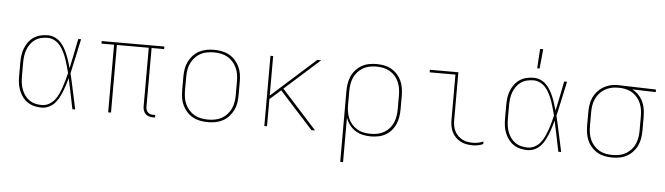

<svg xmlns="http://www.w3.org/2000/svg" viewBox="-54 -973 4909 1417"><g transform="rotate(5 2400.0 -264.5)"><path d="M268 8Q241 8 214 1.5Q187 -5 164.5 -20Q142 -35 126 -57Q110 -79 100 -104Q90 -129 86.5 -156Q83 -183 83 -210V-310Q83 -337 86.5 -364Q90 -391 100 -416Q110 -441 126 -463Q142 -485 164.5 -500Q187 -515 214 -521.5Q241 -528 268 -528Q294 -528 318.5 -517.5Q343 -507 361.5 -488Q380 -469 393 -446.5Q406 -424 416 -400Q426 -376 434 -351Q442 -326 449 -300Q461 -355 472 -410Q483 -465 494 -520H515Q501 -456 487.5 -391.5Q474 -327 459 -263Q475 -198 488.5 -132Q502 -66 517 0H496Q484 -56 473 -112.5Q462 -169 449 -226Q442 -200 434 -174.5Q426 -149 416 -124.5Q406 -100 393.5 -76.5Q381 -53 362.5 -33.5Q344 -14 319 -3Q294 8 268 8ZM268 -11Q295 -11 320 -24.5Q345 -38 362 -59.5Q379 -81 390.5 -106.5Q402 -132 411 -157.5Q420 -183 427 -209.5Q434 -236 441 -263Q434 -289 427 -315Q420 -341 411 -366.5Q402 -392 390 -416.5Q378 -441 361 -462Q344 -483 319.5 -496Q295 -509 268 -509Q243 -509 219 -503Q195 -497 175 -483Q155 -469 141 -449Q127 -429 118.5 -406Q110 -383 107 -358.5Q104 -334 104 -310V-210Q104 -186 107 -161.5Q110 -137 118.5 -114Q127 -91 141 -71Q155 -51 175 -37Q195 -23 219 -17Q243 -11 268 -11Z M1109 8H1094Q1079 8 1064 3.5Q1049 -1 1038.5 -11Q1028 -21 1023 -36Q1018 -51 1018 -65V-501H782V0H761V-501H668V-520H1132V-501H1039V-65Q1039 -54 1042.5 -43.5Q1046 -33 1053.5 -25Q1061 -17 1072 -14Q1083 -11 1094 -11H1109Z M1500 8Q1471 8 1442.5 2.5Q1414 -3 1389 -16.5Q1364 -30 1344.5 -51.5Q1325 -73 1312.5 -98.5Q1300 -124 1295.5 -152.5Q1291 -181 1291 -210V-310Q1291 -339 1295.5 -367.5Q1300 -396 1312.5 -421.5Q1325 -447 1344.5 -468.5Q1364 -490 1389 -503.5Q1414 -517 1442.5 -522.5Q1471 -528 1500 -528Q1529 -528 1557.5 -522.5Q1586 -517 1611 -503.5Q1636 -490 1655.5 -468.5Q1675 -447 1687.5 -421.5Q1700 -396 1704.5 -367.5Q1709 -339 1709 -310V-210Q1709 -181 1704.5 -152.5Q1700 -124 1687.5 -98.5Q1675 -73 1655.5 -51.5Q1636 -30 1611 -16.5Q1586 -3 1557.5 2.5Q1529 8 1500 8ZM1500 -11Q1526 -11 1552 -16Q1578 -21 1600.5 -33.5Q1623 -46 1640.5 -65.5Q1658 -85 1669 -108.5Q1680 -132 1684 -158Q1688 -184 1688 -210V-310Q1688 -336 1684 -362Q1680 -388 1669 -411.5Q1658 -435 1640.5 -454.5Q1623 -474 1600.5 -486.5Q1578 -499 1552 -504Q1526 -509 1500 -509Q1474 -509 1448 -504Q1422 -499 1399.5 -486.5Q1377 -474 1359.5 -454.5Q1342 -435 1331 -411.5Q1320 -388 1316 -362Q1312 -336 1312 -310V-210Q1312 -184 1316 -158Q1320 -132 1331 -108.5Q1342 -85 1359.5 -65.5Q1377 -46 1399.5 -33.5Q1422 -21 1448 -16Q1474 -11 1500 -11Z M2267 0 2019 -273 1938 -201V0H1918V-520H1938V-227L2265 -520H2294L2034 -287L2294 0Z M2499 215V-310Q2499 -338 2503.5 -366.5Q2508 -395 2519.5 -420.5Q2531 -446 2550.5 -467.5Q2570 -489 2594.5 -503Q2619 -517 2647.5 -522.5Q2676 -528 2704 -528Q2732 -528 2760.5 -522.5Q2789 -517 2813.5 -503Q2838 -489 2857.5 -467.5Q2877 -446 2888.5 -420.5Q2900 -395 2904.5 -366.5Q2909 -338 2909 -310V-210Q2909 -182 2904.5 -154Q2900 -126 2889 -100Q2878 -74 2859 -52.5Q2840 -31 2815.5 -17Q2791 -3 2763 2.5Q2735 8 2707 8Q2677 8 2647.5 1.5Q2618 -5 2592.5 -21Q2567 -37 2548.5 -61.5Q2530 -86 2520 -115V215ZM2704 -11Q2730 -11 2755.5 -16Q2781 -21 2803 -34Q2825 -47 2842.5 -66.5Q2860 -86 2870 -109.5Q2880 -133 2884 -158.5Q2888 -184 2888 -210V-310Q2888 -336 2884 -361.5Q2880 -387 2870 -410.5Q2860 -434 2842.5 -453.5Q2825 -473 2803 -486Q2781 -499 2755.5 -504Q2730 -509 2704 -509Q2678 -509 2652.5 -504Q2627 -499 2605 -486Q2583 -473 2565.5 -453.5Q2548 -434 2538 -410.5Q2528 -387 2524 -361.5Q2520 -336 2520 -310V-210Q2520 -184 2524 -158.5Q2528 -133 2538 -109.5Q2548 -86 2565.5 -66.5Q2583 -47 2605 -34Q2627 -21 2652.5 -16Q2678 -11 2704 -11Z M3463 8Q3439 8 3416 4Q3393 0 3372.5 -10.5Q3352 -21 3335.5 -37.5Q3319 -54 3308.5 -75Q3298 -96 3294 -119Q3290 -142 3290 -165V-501H3099V-520H3310V-165Q3310 -144 3313.5 -124Q3317 -104 3326 -85.5Q3335 -67 3350 -52Q3365 -37 3383 -27.5Q3401 -18 3421.5 -14.5Q3442 -11 3463 -11Q3482 -11 3501.5 -15Q3521 -19 3539 -27V-8Q3521 0 3501.5 4Q3482 8 3463 8Z M3868 8Q3841 8 3814 1.5Q3787 -5 3764.5 -20Q3742 -35 3726 -57Q3710 -79 3700 -104Q3690 -129 3686.5 -156Q3683 -183 3683 -210V-310Q3683 -337 3686.5 -364Q3690 -391 3700 -416Q3710 -441 3726 -463Q3742 -485 3764.5 -500Q3787 -515 3814 -521.5Q3841 -528 3868 -528Q3894 -528 3918.5 -517.5Q3943 -507 3961.5 -488Q3980 -469 3993 -446.5Q4006 -424 4016 -400Q4026 -376 4034 -351Q4042 -326 4049 -300Q4061 -355 4072 -410Q4083 -465 4094 -520H4115Q4101 -456 4087.5 -391.5Q4074 -327 4059 -263Q4075 -198 4088.5 -132Q4102 -66 4117 0H4096Q4084 -56 4073 -112.5Q4062 -169 4049 -226Q4042 -200 4034 -174.5Q4026 -149 4016 -124.5Q4006 -100 3993.5 -76.5Q3981 -53 3962.5 -33.5Q3944 -14 3919 -3Q3894 8 3868 8ZM3868 -11Q3895 -11 3920 -24.5Q3945 -38 3962 -59.5Q3979 -81 3990.5 -106.5Q4002 -132 4011 -157.5Q4020 -183 4027 -209.5Q4034 -236 4041 -263Q4034 -289 4027 -315Q4020 -341 4011 -366.5Q4002 -392 3990 -416.5Q3978 -441 3961 -462Q3944 -483 3919.5 -496Q3895 -509 3868 -509Q3843 -509 3819 -503Q3795 -497 3775 -483Q3755 -469 3741 -449Q3727 -429 3718.5 -406Q3710 -383 3707 -358.5Q3704 -334 3704 -310V-210Q3704 -186 3707 -161.5Q3710 -137 3718.5 -114Q3727 -91 3741 -71Q3755 -51 3775 -37Q3795 -23 3819 -17Q3843 -11 3868 -11ZM3887 -600 3896 -744H3919L3905 -600Z M4496 8Q4468 8 4439.5 2.5Q4411 -3 4386.5 -17Q4362 -31 4342.5 -52.5Q4323 -74 4311.5 -99.5Q4300 -125 4295.5 -153.5Q4291 -182 4291 -210V-310Q4291 -337 4295 -364.5Q4299 -392 4310 -417Q4321 -442 4339 -463Q4357 -484 4380.5 -498.5Q4404 -513 4430.5 -520.5Q4457 -528 4484 -528H4500L4774 -520V-501L4600 -506Q4626 -493 4646.5 -471.5Q4667 -450 4679.5 -423.5Q4692 -397 4696.5 -368Q4701 -339 4701 -310V-210Q4701 -182 4696.5 -153.5Q4692 -125 4680.5 -99.5Q4669 -74 4649.5 -52.5Q4630 -31 4605.5 -17Q4581 -3 4552.5 2.5Q4524 8 4496 8ZM4496 -11Q4522 -11 4547.5 -16Q4573 -21 4595 -34Q4617 -47 4634.5 -66.5Q4652 -86 4662 -109.5Q4672 -133 4676 -158.5Q4680 -184 4680 -210V-310Q4680 -334 4677 -358Q4674 -382 4665 -404.5Q4656 -427 4641 -446.5Q4626 -466 4606.5 -480Q4587 -494 4563.5 -500.5Q4540 -507 4516 -509H4486Q4461 -509 4437 -502Q4413 -495 4392 -482Q4371 -469 4355 -449.5Q4339 -430 4329 -407Q4319 -384 4315.5 -359.5Q4312 -335 4312 -310V-210Q4312 -184 4316 -158.5Q4320 -133 4330 -109.5Q4340 -86 4357.5 -66.5Q4375 -47 4397 -34Q4419 -21 4444.5 -16Q4470 -11 4496 -11Z"/></g></svg>

Font: Iosevka Thin Extended
Style: Regular
Weight: 100
Width: 7
Monospace: yes
Designer: Belleve Invis
Foundry: Belleve Invis
Version: Version 32.5.0; ttfautohint (v1.8.4)